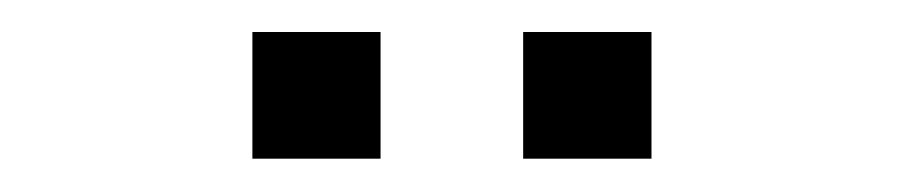

<svg xmlns="http://www.w3.org/2000/svg" viewBox="-20 -749 550 117"><path d="M298.8 -652.3V-729.5H377V-652.3ZM133.8 -652.3V-729.5H211.9V-652.3Z"/></svg>

Font: Min Sans Light
Style: Regular
Weight: 300
Designer: Jinseong-Kim, NotoSansCJK, Nunito
Foundry: Jinseong-Kim
Version: Version 1.400;Glyphs 3.1.2 (3151)